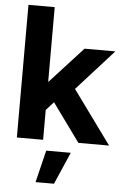

<svg xmlns="http://www.w3.org/2000/svg" viewBox="-62 -772 682 1049"><g transform="rotate(5 278.5 -247.5)"><path d="M50.8 0V-727.5H194.8V-318.4H196.3L377 -515.6H545.9L344.2 -292L556.6 0H388.2L236.3 -209.5L194.8 -163.6V0ZM173.8 233.9 216.8 57.6H351.6L274.9 233.9Z"/></g></svg>

Font: Inter Display
Style: Bold
Weight: 700
Designer: Rasmus Andersson
Foundry: rsms
Version: Version 4.001;git-9221beed3